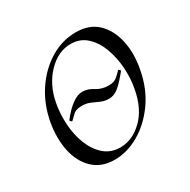

<svg xmlns="http://www.w3.org/2000/svg" viewBox="-104 -498 604 610"><g transform="rotate(-30 198.0 -192.5)"><path d="M152 14Q104 14 74 -14.5Q44 -43 34 -90Q24 -137 34 -193Q45 -252 76 -298.5Q107 -345 151.5 -372Q196 -399 246 -399Q295 -399 324.5 -371Q354 -343 364.5 -296Q375 -249 364 -193Q352 -129 318.5 -82.5Q285 -36 241 -11Q197 14 152 14ZM187 -11Q231 -11 268.5 -47Q306 -83 318 -149Q325 -184 322.5 -223Q320 -262 307.5 -296.5Q295 -331 271.5 -353Q248 -375 213 -375Q167 -375 129 -335.5Q91 -296 80 -236Q73 -199 75.5 -159.5Q78 -120 91.5 -86Q105 -52 129 -31.5Q153 -11 187 -11ZM96 -160Q95 -159 91.5 -162Q88 -165 89 -167Q97 -178 110 -191.5Q123 -205 138.5 -215Q154 -225 170 -225Q189 -225 208.5 -212.5Q228 -200 253 -200Q272 -200 282.5 -208.5Q293 -217 302 -227Q304 -229 307.5 -225.5Q311 -222 309 -220Q284 -189 267.5 -176Q251 -163 233 -163Q217 -163 203.5 -169Q190 -175 176.5 -181Q163 -187 145 -187Q125 -187 115.5 -178.5Q106 -170 96 -160Z"/></g></svg>

Font: Cormorant Light
Style: Italic
Weight: 300
Italic angle: -10°
Designer: Christian Thalmann (Catharsis Fonts)
Foundry: Catharsis Fonts
Version: Version 4.000